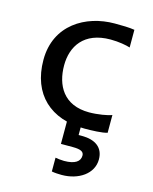

<svg xmlns="http://www.w3.org/2000/svg" viewBox="-114 -588 728 912"><g transform="rotate(15 249.5 -132.0)"><path d="M327.1 -72.3C200.7 -72.3 154.8 -160.2 154.8 -257.8C154.8 -350.6 205.6 -433.1 336.9 -433.1C377.9 -433.1 415.5 -425.8 433.6 -419.9V-506.8C408.7 -511.2 370.6 -511.7 335.9 -511.7C193.8 -511.7 53.2 -429.7 53.2 -257.8C53.2 -87.9 159.7 7.8 326.2 7.8C360.8 7.8 412.6 6.3 437.5 -1.5V-88.9C419.4 -81.1 368.2 -72.3 327.1 -72.3ZM236.8 106.9H295.4C334.5 106.9 350.1 115.2 350.1 134.3C350.1 163.1 325.7 181.2 271.5 181.2C256.8 181.2 238.8 178.7 229 176.8V244.6C242.7 247.6 264.6 248.5 278.3 248.5C360.8 248.5 430.2 202.6 430.2 131.8C430.2 71.8 387.2 44.4 323.7 44.4H307.1V-41H236.8Z"/></g></svg>

Font: Inder
Style: Regular
Weight: 400
Designer: Irina Smirnova
Foundry: Irina Smirnova
Version: Version 1.001